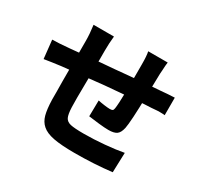

<svg xmlns="http://www.w3.org/2000/svg" viewBox="-167 -1010 1334 1271"><g transform="rotate(30 500.0 -374.5)"><path d="M768 -725 766 -698 764 -611Q764 -580 762 -524Q758 -327 747 -273Q738 -233 718 -219Q698 -205 656 -205Q628 -205 582 -210Q536 -215 501 -220L503 -342Q526 -337 552.5 -333.5Q579 -330 594 -330Q609 -330 615 -334Q621 -338 623 -352Q628 -382 630 -480L631 -526V-692Q631 -757 624 -788H773Q770 -770 768 -725ZM373 -648V-579Q372 -550 372 -484L370 -288Q370 -233 371 -215Q373 -161 384 -138.5Q395 -116 425 -109Q455 -102 527 -102Q602 -102 685 -109.5Q768 -117 826 -128L821 23Q688 39 537 39Q436 39 376.5 27.5Q317 16 287 -11Q258 -36 246.5 -78Q235 -120 233 -193V-251Q232 -275 232 -333V-425V-516V-592V-640Q232 -694 223 -759H379Q373 -705 373 -648ZM166 -545 388 -566Q492 -574 593 -584Q637 -588 708 -594Q779 -600 829 -603Q880 -608 930 -610V-476Q916 -478 891 -478Q872 -478 853.5 -476Q835 -474 828 -474Q752 -472 486 -448Q261 -425 175 -415Q105 -406 50 -397L35 -537Q78 -537 166 -545Z"/></g></svg>

Font: Merged Yaku Han JP ExtraBold
Style: Regular
Weight: 800
Designer: Ryoko NISHIZUKA 西塚涼子 (kana, bopomofo & ideographs); Paul D. Hunt (Latin, Greek & Cyrillic); Sandoll Communications 산돌커뮤니
Foundry: Adobe
Version: Version 2.004